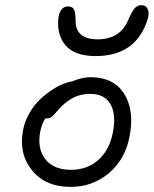

<svg xmlns="http://www.w3.org/2000/svg" viewBox="-20 -734 598 746"><path d="M351.1 -516.1Q310.1 -516.1 280 -527.3Q250 -538.6 233.9 -558.6Q217.8 -578.6 210.9 -602.8Q204.1 -627 206.1 -655.8Q210 -709 245.1 -709Q261.2 -709 267.6 -697Q273.9 -685.1 273.9 -650.9Q273.9 -615.7 296.6 -598.4Q319.3 -581.1 357.9 -581.1Q444.8 -581.1 476.1 -651.9Q491.7 -688.5 502.7 -701.2Q513.7 -713.9 528.8 -713.9Q546.9 -713.9 554 -698.2Q561 -682.6 554.2 -661.1Q510.3 -516.1 351.1 -516.1ZM254.9 -7.8Q156.2 -7.8 104 -72.8Q51.8 -137.7 69.8 -230Q76.7 -263.7 94.2 -294.2Q111.8 -324.7 133.5 -345.7Q155.3 -366.7 179.7 -383.1Q204.1 -399.4 224.9 -407.7Q245.6 -416 261.2 -418Q299.3 -434.1 331.1 -434.1Q422.4 -434.1 462.9 -368.9Q503.4 -303.7 482.9 -201.2Q465.3 -112.8 401.9 -60.3Q338.4 -7.8 254.9 -7.8ZM137.2 -227.1Q123 -158.7 155.3 -116.5Q187.5 -74.2 255.9 -74.2Q318.4 -74.2 361.3 -111.8Q404.3 -149.4 418 -216.8Q432.6 -286.6 409.9 -327.9Q387.2 -369.1 332 -369.1Q299.8 -369.1 276.4 -359.6Q252.9 -350.1 229 -330.1Q214.8 -317.9 201.9 -302.2Q189 -286.6 181.4 -280.3Q173.8 -273.9 162.1 -273.9H155.8Q143.1 -252.9 137.2 -227.1Z"/></svg>

Font: Shantell Sans Irregular Bouncy
Style: Italic
Weight: 300
Italic angle: -11.31°
Designer: Stephen Nixon, Anya Danilova, Shantell Martin
Foundry: Arrow Type
Version: Version 1.006;[9816181b4]